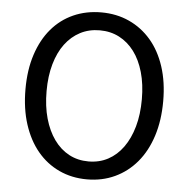

<svg xmlns="http://www.w3.org/2000/svg" viewBox="-50 -717 764 779"><g transform="rotate(5 332.0 -328.0)"><path d="M332 12Q270 12 218.5 -12Q167 -36 130 -80.5Q93 -125 72.5 -188.5Q52 -252 52 -331Q52 -410 72.5 -472.5Q93 -535 130 -578.5Q167 -622 218.5 -645Q270 -668 332 -668Q394 -668 445.5 -644.5Q497 -621 534.5 -577.5Q572 -534 592.5 -471.5Q613 -409 613 -331Q613 -252 592.5 -188.5Q572 -125 534.5 -80.5Q497 -36 445.5 -12Q394 12 332 12ZM332 -61Q376 -61 411.5 -80Q447 -99 472.5 -134.5Q498 -170 512 -219.5Q526 -269 526 -331Q526 -392 512 -441Q498 -490 472.5 -524Q447 -558 411.5 -576.5Q376 -595 332 -595Q288 -595 252.5 -576.5Q217 -558 191.5 -524Q166 -490 152 -441Q138 -392 138 -331Q138 -269 152 -219.5Q166 -170 191.5 -134.5Q217 -99 252.5 -80Q288 -61 332 -61Z"/></g></svg>

Font: Processing Sans Pro
Style: Regular
Weight: 400
Designer: Paul D. Hunt
Foundry: Adobe Systems Incorporated
Version: Version 2.020;PS 2.000;hotconv 1.0.86;makeotf.lib2.5.63406